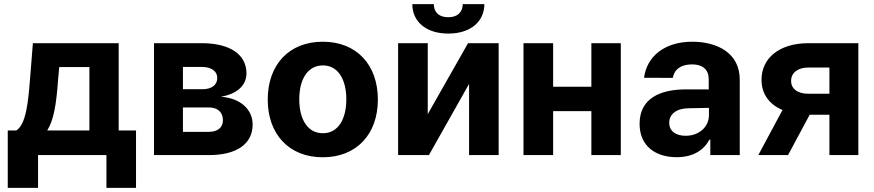

<svg xmlns="http://www.w3.org/2000/svg" viewBox="-20 -756 4262 936"><path d="M17.8 159.8H165.5V0H498.9V159.8H643.1V-120H558.6V-545.5H140.3L126.1 -367.2C117.5 -259.9 107.2 -150.2 59.7 -120H17.8ZM210.2 -120C242.5 -170.8 255 -250.7 263.1 -367.2L268.8 -429H415.8V-120Z M730.8 0H999.3C1135.7 0 1211.6 -55.8 1211.6 -148.8C1211.6 -220.5 1154.8 -277.3 1056.8 -284.4C1134.9 -297.9 1181.5 -339.1 1181.5 -398.1C1181.5 -492.5 1098 -545.5 963.4 -545.5H730.8ZM871.8 -113.3V-232.2H999.3C1041.2 -232.2 1066.8 -208.5 1066.8 -169.7C1066.8 -134.6 1041.2 -113.3 999.3 -113.3ZM871.8 -321V-429.7H963.4C1010.3 -429.7 1039.1 -409.4 1039.1 -376.1C1039.1 -341.6 1011.7 -321 966.6 -321Z M1553.6 10.7C1719.1 10.7 1822.1 -102.6 1822.1 -270.6C1822.1 -439.6 1719.1 -552.6 1553.6 -552.6C1388.1 -552.6 1285.2 -439.6 1285.2 -270.6C1285.2 -102.6 1388.1 10.7 1553.6 10.7ZM1438.9 -271.7C1438.9 -366.8 1478 -437.1 1554.3 -437.1C1629.3 -437.1 1668.3 -366.8 1668.3 -271.7C1668.3 -176.5 1629.3 -106.5 1554.3 -106.5C1478 -106.5 1438.9 -176.5 1438.9 -271.7Z M2065.3 -199.6V-545.5H1920.8V0H2071L2266.7 -346.9V0H2410.9V-545.5H2261.7ZM1990.1 -735.8C1990.1 -649.9 2057.9 -592.3 2165.5 -592.3C2273.1 -592.3 2340.9 -649.9 2341.3 -735.8H2235.8C2235.8 -702.4 2215.9 -672.2 2165.5 -672.2C2113.6 -672.2 2094.5 -703.1 2094.8 -735.8Z M2676.5 -545.5H2532V0H2676.5V-214.1H2862.9V0H3006.4V-545.5H2862.9V-333.1H2676.5Z M3279.1 10.3C3359.7 10.3 3411.9 -24.9 3438.6 -75.6H3442.8V0H3586.3V-367.9C3586.3 -497.9 3476.2 -552.6 3354.8 -552.6C3224.1 -552.6 3133.9 -485.1 3119.7 -376.8L3259.9 -376.4C3267.4 -418.3 3299.7 -442.1 3354 -442.1C3405.5 -442.1 3435 -416.2 3435 -371.4V-320L3328.5 -320.3C3194.2 -321 3098 -274.1 3098 -152.3C3098 -44.4 3175.1 10.3 3279.1 10.3ZM3242.5 -157.3C3242.5 -199.9 3277.3 -227.3 3336.6 -228.3L3436.1 -230.1V-195C3436.1 -137.8 3388.8 -94.1 3322.4 -94.1C3275.9 -94.1 3242.5 -115.8 3242.5 -157.3Z M4023.4 0H4164.4V-545.5H3921.2C3779.8 -545.5 3691.8 -473 3692.5 -366.5C3692.1 -299 3729.4 -247.2 3794.7 -219.8L3676.8 0H3821.7L3927.2 -196.7H3942.1H4023.4ZM3836.6 -362.2C3835.9 -397 3865.4 -426.8 3921.2 -426.8H4023.4V-299H3919.7C3864.7 -299 3835.9 -326.7 3836.6 -362.2Z"/></svg>

Font: Margiela Sans
Style: Bold
Weight: 700
Designer: Stefan Endress, Andreas Faust
Version: Version 1.100;FEAKit 1.0